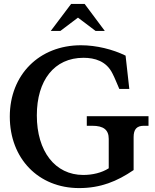

<svg xmlns="http://www.w3.org/2000/svg" viewBox="-20 -946 793 980"><path d="M405 -53C261 -53 168 -174 168 -357C168 -536 257 -651 406 -651C464 -651 523 -634 554 -571C567 -546 577 -519 589 -492H640L621 -662C556 -694 472 -715 393 -715C181 -715 30 -565 30 -351C30 -137 176 14 384 14C493 14 577 -20 662 -78V-246C662 -286 678 -304 714 -304H738V-353H423V-304H451C509 -304 535 -283 535 -237V-87C499 -64 452 -53 405 -53ZM239 -788H288L378 -856L468 -788H515L412 -926H343Z"/></svg>

Font: LT Superior Serif Semibold
Style: Regular
Weight: 600
Designer: Daniel Lyons
Foundry: LyonsType
Version: Version 2.120;FEAKit 1.0